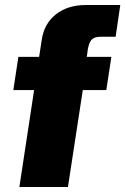

<svg xmlns="http://www.w3.org/2000/svg" viewBox="-20 -743 498 763"><path d="M57 0 115.5 -385H33L53 -517H135.5L146 -586Q156 -650 202.8 -686.5Q249.5 -723 320.5 -723H458L439.5 -597H380.5Q356 -597 345 -586.2Q334 -575.5 329 -547L325 -517H422.5L402.5 -385H309L250 0Z"/></svg>

Font: Public Sans Black
Style: Italic
Weight: 900
Italic angle: -8°
Designer: The Public Sans project authors (U.S. Web Design System). Libre Franklin designed by Pablo Impallari and Rodrigo Fuenzal
Version: Version 1.007; ttfautohint (v1.8.1) -l 8 -r 50 -G 200 -x 14 